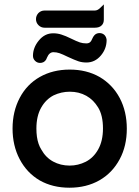

<svg xmlns="http://www.w3.org/2000/svg" viewBox="-20 -834 634 873"><path d="M145.5 -249.5Q145.5 -230 147.9 -212.4Q152.8 -177.7 168 -153.8Q188 -117.7 221.7 -99.4Q255.4 -81.1 296.9 -81.1Q335 -81.1 370.1 -98.6Q405.8 -117.2 426.8 -155.3Q448.2 -193.8 448.2 -250Q448.2 -309.1 426.3 -345.2Q415 -363.3 402.8 -375.5Q375.5 -402.8 336.4 -412.6Q317.9 -417 296.9 -417Q258.8 -417 223.6 -400.4Q188 -381.8 167 -344.2Q145.5 -306.2 145.5 -249.5ZM432.1 -484.4Q491.7 -449.7 524.4 -388.2Q556.6 -327.1 556.6 -248.8Q556.6 -170.4 524.4 -110.4Q490.7 -47.4 431.6 -13.9Q372.6 19.5 295.9 19.5Q219.2 19.5 160.6 -13.7Q102.1 -47.9 69.3 -110.4Q37.1 -171.9 37.1 -249.5Q37.1 -327.1 69.6 -388.9Q102.1 -450.7 161.1 -484.1Q220.2 -517.6 296.9 -517.6Q373.5 -517.6 432.1 -484.4ZM129.9 -580.1Q129.9 -617.2 156.2 -649.4Q183.1 -682.6 221.7 -682.6Q241.7 -682.6 259.3 -676.8Q278.3 -670.9 303.5 -658.4Q328.6 -646 343.3 -641.1Q356.9 -636.7 372.1 -636.7Q384.3 -636.7 390.6 -643.1Q395.5 -647.9 398.9 -656.7Q403.3 -667.5 409.7 -674.3Q418.9 -683.6 432.4 -683.6Q445.8 -683.6 455.1 -674.8Q463.4 -666 464.8 -652.8V-652.3Q464.8 -612.8 439 -582Q412.1 -549.8 373 -549.8Q353 -549.8 336.4 -555.4Q319.8 -561 289.1 -575.2Q264.2 -587.4 250 -592.3Q236.8 -596.7 222.7 -596.7Q204.1 -596.7 193.8 -572.3Q187.5 -552.7 170.4 -548.8Q166.5 -547.9 162.1 -547.9Q148.9 -547.9 139.4 -557.4Q129.9 -566.9 129.9 -580.1ZM143.6 -747.1Q143.6 -754.9 146.5 -762Q149.4 -769 154.8 -774.9Q166.5 -786.1 182.6 -786.1H411.1Q424.3 -786.1 437 -799.3L452.1 -814V-745.1Q452.1 -728 442.4 -718.8Q432.1 -708 411.1 -708H182.6Q166.5 -708 155 -719.5Q143.6 -731 143.6 -747.1Z"/></svg>

Font: YuPearl-SemiBold
Style: SemiBold
Weight: 600
Designer: Max Yao
Foundry: Max-Everyday
Version: Version 1.011; ttfautohint (v1.8.3)